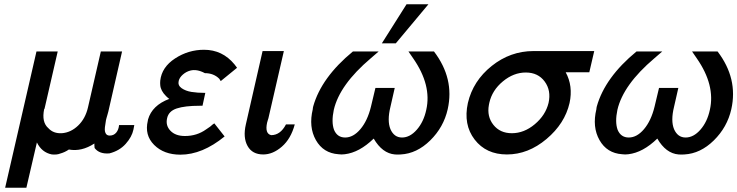

<svg xmlns="http://www.w3.org/2000/svg" viewBox="-20 -711 3437 895"><path d="M4 164 150 -471H248H249L188 -206Q188 -203 186 -203Q173 -141 206 -113Q229 -88 268 -90Q310 -93 344 -125.5Q378 -158 390 -210L450 -471H549L485 -191Q482 -182 480 -173Q478 -168 476.5 -161Q475 -154 474 -151Q472 -139 471 -131Q466 -104 471 -93Q476 -79 491 -79Q510 -79 521.5 -92.5Q533 -106 535 -128H606Q604 -114 602 -107Q595 -73 566 -40.5Q537 -8 490 4Q443 8 421 -21Q420 -27 420 -33V-42Q360 -3 301 -14Q282 -1 260 5Q246 11 222 9Q175 0 152 -47L103 164Z M669 -148Q669 -149 669.5 -151Q670 -153 670 -154Q689 -220 769 -250Q762 -255 754 -263Q729 -288 727 -314Q726 -323 727 -335Q734 -398 796 -438.5Q858 -479 931 -479Q1017 -479 1073 -411L1085 -395L1009 -333Q1008 -335 1005.5 -338.5Q1003 -342 1002 -344Q976 -370 935 -370Q898 -390 867 -382Q848 -377 832.5 -363.5Q817 -350 813 -334Q808 -313 826.5 -300Q845 -287 872.5 -282.5Q900 -278 937 -278L924 -218H911Q842 -218 804 -205.5Q766 -193 759 -160Q751 -126 774.5 -101.5Q798 -77 842 -77Q898 -77 941 -108L960 -121Q964 -125 971 -130.5Q978 -136 979 -136L1027 -75Q923 10 821 10Q744 10 698.5 -35.5Q653 -81 669 -148Z M1126 -131 1204 -473H1303V-472L1231 -159L1229 -153L1225 -139Q1214 -88 1244 -81Q1287 -81 1313 -131H1354Q1336 -64 1294 -27.5Q1252 9 1207 9Q1156 9 1134 -30.5Q1112 -70 1126 -131Z M1760 -509 1875 -691H1977L1825 -509ZM1438 -202Q1438 -207 1440 -215Q1478 -350 1625 -471H1745L1708 -439Q1563 -316 1536 -199Q1524 -142 1537 -106Q1552 -70 1589 -70Q1627 -70 1660 -109Q1693 -148 1709 -213L1730 -301H1820L1800 -213Q1784 -148 1800 -109Q1817 -70 1854 -70Q1891 -70 1923 -106.5Q1955 -143 1967 -199Q1993 -314 1906 -439L1884 -471H2003Q2099 -345 2067 -202Q2048 -118 1985.5 -56.5Q1923 5 1848 9Q1835 10 1821 9Q1762 4 1722 -65Q1655 0 1587 8Q1572 10 1558 8Q1487 3 1452.5 -58Q1418 -119 1438 -202Z M2161 -231Q2185 -334 2272 -403.5Q2359 -473 2467 -473H2750L2727 -374H2617Q2652 -310 2635 -231Q2613 -135 2527.5 -63Q2442 9 2343 9Q2246 9 2192.5 -60.5Q2139 -130 2161 -231ZM2261 -232Q2259 -224 2259 -222Q2249 -168 2280 -129Q2311 -90 2366 -90Q2423 -90 2473 -132Q2523 -174 2537 -231Q2550 -289 2519 -331Q2488 -373 2431 -373Q2374 -373 2324 -331.5Q2274 -290 2261 -232Z M2760 -202Q2760 -207 2762 -215Q2800 -350 2947 -471H3067L3030 -439Q2885 -316 2858 -199Q2846 -142 2859 -106Q2874 -70 2911 -70Q2949 -70 2982 -109Q3015 -148 3031 -213L3052 -301H3142L3122 -213Q3106 -148 3122 -109Q3139 -70 3176 -70Q3213 -70 3245 -106.5Q3277 -143 3289 -199Q3315 -314 3228 -439L3206 -471H3325Q3421 -345 3389 -202Q3370 -118 3307.5 -56.5Q3245 5 3170 9Q3157 10 3143 9Q3084 4 3044 -65Q2977 0 2909 8Q2894 10 2880 8Q2809 3 2774.5 -58Q2740 -119 2760 -202Z"/></svg>

Font: Coval
Style: Italic
Weight: 400
Foundry: Context Ltd
Version: Version 001.000